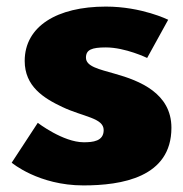

<svg xmlns="http://www.w3.org/2000/svg" viewBox="-20 -548 556 583"><path d="M301.5 -528C153 -528 55 -468 55 -363C55 -286 112.2 -250 169.5 -223C233.2 -193 294.8 -190 294.8 -153C294.8 -119 261.8 -116 234.3 -116C171.7 -116 94.7 -175 94.7 -175L15.5 -54C15.5 -54 96.8 15 233.2 15C348.8 15 500.5 -9 500.5 -160C500.5 -265 403.8 -303 329 -324C280.5 -338 241 -346 241 -373C241 -397 258.5 -404 301.5 -404C360.8 -404 426.8 -372 426.8 -372L490.7 -488C490.7 -488 410.3 -528 301.5 -528Z"/></svg>

Font: Hussar
Style: BdWide
Weight: 700
Foundry: Cannot Into Space Fonts
Version: Version 2.00